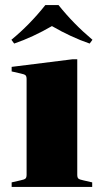

<svg xmlns="http://www.w3.org/2000/svg" viewBox="-20 -738 410 758"><path d="M345 -581 334 -566Q261 -591 185 -635Q109 -591 36 -566L25 -581Q97 -640 159 -718H211Q270 -644 345 -581ZM26 -18 61 -26Q76 -29 80.5 -33Q85 -37 85 -48V-426Q85 -437 80.5 -441Q76 -445 61 -448L26 -456V-474L266 -504H285V-48Q285 -37 289.5 -33Q294 -29 309 -26L344 -18V0H26Z"/></svg>

Font: Chonburi
Style: Regular
Weight: 400
Designer: Thanarat Vachiruckul and Stawix Ruecha
Foundry: Cadson Demak & Katatrad
Version: Version 1.000